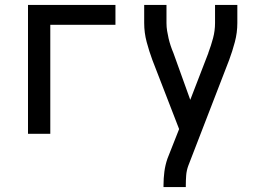

<svg xmlns="http://www.w3.org/2000/svg" viewBox="-20 -540 1040 775"><path d="M93 0V-520H446V-440H183V0Z M640 215V208Q640 180 643.5 153Q647 126 656 100L703 -19L595 -298Q582 -333 572 -370.5Q562 -408 562 -447V-520H652V-447Q652 -431 654.5 -415.5Q657 -400 660.5 -385Q664 -370 669 -355Q674 -340 680 -326L748 -137L821 -326V-327Q832 -356 840 -386Q848 -416 848 -447V-520H938V-447Q938 -408 928 -370.5Q918 -333 905 -298L740 129Q733 148 731.5 168Q730 188 730 208V215Z"/></svg>

Font: Iosevka Curly Medium
Style: Regular
Weight: 500
Monospace: yes
Designer: Belleve Invis
Foundry: Belleve Invis
Version: Version 22.1.2; ttfautohint (v1.8.4)